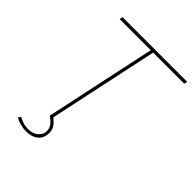

<svg xmlns="http://www.w3.org/2000/svg" viewBox="-244 -836 1126 1126"><g transform="rotate(45 319.0 -273.0)"><path d="M356 -690H98L102 -710H638L634 -690H376L229 0H209ZM175 164Q153 164 128.5 158Q104 152 84 139L95 124Q115 134 132.5 140Q150 146 176 146Q215 146 238 125Q261 104 261 76Q261 53 247.5 35Q234 17 209 0L229 -9Q252 9 265.5 28Q279 47 279 73Q279 104 265 124.5Q251 145 227.5 154.5Q204 164 175 164Z"/></g></svg>

Font: Raleway Thin Thin
Style: Italic
Weight: 250
Italic angle: -12°
Version: Version 4.026